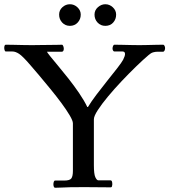

<svg xmlns="http://www.w3.org/2000/svg" viewBox="-58 -884 799 906"><path d="M286 -302Q286 -314 271 -339.5Q256 -365 232 -397.5Q208 -430 180 -464Q152 -498 127 -528Q102 -558 85 -577Q49 -619 32 -630Q15 -641 1 -641H-31Q-34 -641 -36 -646.5Q-38 -652 -38 -658Q-38 -663 -36.5 -668Q-35 -673 -31 -673Q-17 -673 5 -672.5Q27 -672 51 -671.5Q75 -671 93 -671Q108 -671 131.5 -671.5Q155 -672 178.5 -672Q202 -672 218 -672.5Q234 -673 234 -673Q238 -673 240.5 -666.5Q243 -660 243 -654Q243 -649 241 -644.5Q239 -640 234 -640H164Q164 -637 178.5 -619Q193 -601 216.5 -573Q240 -545 266 -512Q292 -479 315.5 -444.5Q339 -410 354 -379H357Q372 -404 396.5 -436.5Q421 -469 447.5 -502Q474 -535 495 -562Q516 -589 523 -602Q532 -620 532 -629Q532 -636 528.5 -638.5Q525 -641 521 -641H482Q478 -641 475.5 -645.5Q473 -650 473 -655Q473 -661 475.5 -667Q478 -673 482 -673Q495 -673 516.5 -672.5Q538 -672 561 -671.5Q584 -671 600 -671Q613 -671 634.5 -671.5Q656 -672 677.5 -672.5Q699 -673 711 -673Q716 -673 718.5 -667.5Q721 -662 721 -657Q721 -651 718.5 -645.5Q716 -640 711 -640H686Q675 -640 664.5 -637Q654 -634 643 -624Q618 -603 584.5 -570.5Q551 -538 516 -501Q481 -464 451.5 -428.5Q422 -393 403.5 -364.5Q385 -336 385 -321V-105Q385 -62 392 -47.5Q399 -33 406 -33H464Q472 -33 472 -14Q472 -10 470.5 -5Q469 0 464 0Q433 0 401 -0.5Q369 -1 340 -1Q298 -1 273.5 -0.5Q249 0 233.5 1Q218 2 202 2Q198 2 196 -3Q194 -8 194 -14Q194 -21 196 -26.5Q198 -32 202 -32H245Q271 -32 278.5 -42Q286 -52 286 -78ZM272 -762Q250 -762 235.5 -777.5Q221 -793 221 -815Q221 -836 236.5 -850Q252 -864 272 -864Q292 -864 307.5 -849.5Q323 -835 323 -815Q323 -793 308.5 -777.5Q294 -762 272 -762ZM439 -762Q417 -762 402.5 -777.5Q388 -793 388 -815Q388 -836 404 -850Q420 -864 439 -864Q459 -864 474.5 -849.5Q490 -835 490 -815Q490 -793 476 -777.5Q462 -762 439 -762Z"/></svg>

Font: Sedan SC
Style: Regular
Weight: 400
Designer: Sebastian Salazar
Foundry: Sebastian Salazar
Version: Version 1.100; ttfautohint (v1.8.4.7-5d5b)